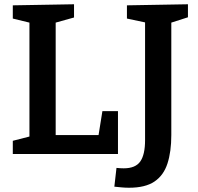

<svg xmlns="http://www.w3.org/2000/svg" viewBox="-20 -722 930 900"><path d="M460 -201H533V0H40V-62L118 -82V-616L40 -635V-697L327 -702V-640L241 -616V-89H442ZM575 -697 861 -702V-641L783 -616V-89Q783 -11 765 44.5Q747 100 704 129Q661 158 585 158Q568 158 551.5 156.5Q535 155 516 153L526 65Q536 66 543.5 66.5Q551 67 560 67Q615 67 637.5 35Q660 3 660 -65V-617L575 -635Z"/></svg>

Font: Bitter SemiBold
Style: Regular
Weight: 600
Designer: Sol Matas, and Bitter project Authors
Foundry: Sol Matas
Version: Version 2.001